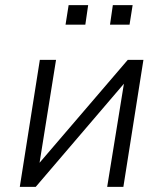

<svg xmlns="http://www.w3.org/2000/svg" viewBox="-20 -727 635 747"><path d="M57 0 135 -494H198L133 -88H129L477 -494H538L460 0H397L463 -407H467L119 0ZM408 -631 419 -707H496L484 -631ZM235 -631 247 -707H323L312 -631Z"/></svg>

Font: Nunito Sans 7pt SemiCondensed Light
Style: Italic
Weight: 300
Width: 4
Italic angle: -9°
Designer: Vernon Adams
Foundry: Vernon Adams
Version: Version 3.101;gftools[0.9.27]